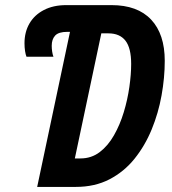

<svg xmlns="http://www.w3.org/2000/svg" viewBox="-20 -734 674 754"><path d="M126 0 254.9 -608.9H244.1Q210 -608.9 196.5 -594.2Q183.1 -579.6 183.1 -554.2Q183.1 -543.5 184.8 -531.7Q186.5 -520 189.9 -511.2H84Q80.6 -519.5 78.4 -533.4Q76.2 -547.4 76.2 -564Q76.2 -608.4 95.9 -642.1Q115.7 -675.8 152.6 -694.8Q189.5 -713.9 240.2 -713.9H418Q520 -713.9 573.5 -657Q627 -600.1 627 -495.1Q627 -429.2 614.5 -359.6Q602.1 -290 575.7 -225.8Q549.3 -161.6 508.3 -110.6Q467.3 -59.6 409.9 -29.8Q352.5 0 277.8 0ZM273.9 -111.8H295.9Q338.9 -111.8 371.6 -136.7Q404.3 -161.6 427.7 -202.9Q451.2 -244.1 466.1 -293.5Q481 -342.8 488 -392.3Q495.1 -441.9 495.1 -482.9Q495.1 -545.4 472.7 -574.2Q450.2 -603 405.8 -603H377.9Z"/></svg>

Font: Open Sans Condensed
Style: Italic
Weight: 400
Width: 3
Italic angle: -12°
Designer: Monotype Design Team
Foundry: Monotype Imaging Inc.
Version: Version 3.000